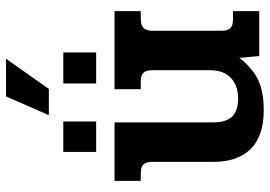

<svg xmlns="http://www.w3.org/2000/svg" viewBox="-149 -731 895 637"><g transform="rotate(-90 298.5 -412.5)"><path d="M297 -840H422L322 -698H235ZM113 -650H214V-541H113ZM340 -650H443V-541H340ZM80 -152V-356Q80 -375 71.5 -384Q63 -393 43 -393H17V-480H211V-153Q211 -109 230.5 -89.5Q250 -70 291 -70Q333 -70 358.5 -94Q384 -118 384 -163V-356Q384 -375 375.5 -384Q367 -393 347 -393H321V-480H580V-393H554Q533 -393 524 -383.5Q515 -374 515 -354V-124Q515 -105 523.5 -96Q532 -87 552 -87H580V0H431L425 -66Q392 -23 353 -4Q314 15 251 15Q166 15 123 -28Q80 -71 80 -152Z"/></g></svg>

Font: Pridi Medium
Style: Regular
Weight: 500
Designer: Katatrad Team
Foundry: CadsonDemak
Version: Version 1.001